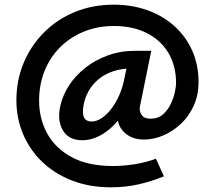

<svg xmlns="http://www.w3.org/2000/svg" viewBox="-20 -623 918 820"><path d="M454 177Q362 177 287.5 148Q213 119 160 68Q107 17 78.5 -50.5Q50 -118 50 -195Q50 -279 80.5 -353Q111 -427 167 -483.5Q223 -540 299 -571.5Q375 -603 466 -603Q544 -603 610.5 -579Q677 -555 725.5 -511Q774 -467 801 -406.5Q828 -346 828 -272Q828 -218 808 -173Q788 -128 754 -95.5Q720 -63 678.5 -45Q637 -27 594 -27Q536 -27 502.5 -66.5Q469 -106 488 -186L515 -247L563 -278Q550 -219 525.5 -172Q501 -125 469.5 -92Q438 -59 402.5 -41.5Q367 -24 332 -24Q274 -24 249 -65.5Q224 -107 237 -168Q247 -215 274.5 -257.5Q302 -300 344.5 -333.5Q387 -367 441 -386.5Q495 -406 557 -406H626L578 -170Q573 -151 584 -133.5Q595 -116 623 -116Q655 -116 676 -134.5Q697 -153 709.5 -179.5Q722 -206 727 -230.5Q732 -255 732 -267Q732 -344 698 -399Q664 -454 604.5 -483Q545 -512 467 -512Q396 -512 337 -487.5Q278 -463 235.5 -420Q193 -377 170 -319Q147 -261 147 -193Q147 -117 181 -54Q215 9 285 47.5Q355 86 462 86Q507 86 554.5 78.5Q602 71 646 55L680 130Q626 152 571 164.5Q516 177 454 177ZM371 -104Q392 -104 413.5 -118Q435 -132 454 -156.5Q473 -181 487.5 -212.5Q502 -244 509 -278L528 -367L575 -331H546Q500 -331 463 -318.5Q426 -306 399.5 -283.5Q373 -261 357 -231.5Q341 -202 336 -168Q331 -134 340 -119Q349 -104 371 -104Z"/></svg>

Font: Ysabeau Office
Style: Bold Italic
Weight: 700
Italic angle: -12°
Designer: Christian Thalmann (Catharsis Fonts)
Version: Version 2.001;gftools[0.9.30]; featfreeze: tnum,lnum,ss02